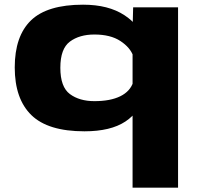

<svg xmlns="http://www.w3.org/2000/svg" viewBox="-20 -568 878 840"><path d="M349.5 6.5Q190 6.5 117.2 -64.5Q44.5 -135.5 44.5 -273Q44.5 -410 115.5 -478.8Q186.5 -547.5 343.5 -547.5Q454.5 -547.5 524.8 -501.2Q595 -455 604.5 -389.5L563 -322.5Q550 -360 506.8 -388.5Q463.5 -417 393 -417Q327.5 -417 285.8 -386Q244 -355 244 -271.5Q244 -187.5 285.8 -156.5Q327.5 -125.5 393 -125.5Q463 -125.5 506.5 -147Q550 -168.5 563 -209.5L604.5 -151.5Q593.5 -79.5 528.8 -36.5Q464 6.5 349.5 6.5ZM560 253V-438.5L562.5 -536H759V253Z"/></svg>

Font: Anybody Wide
Style: Bold
Weight: 700
Width: 7
Designer: Tyler Finck
Foundry: Etcetera Type Company
Version: Version 1.000; ttfautohint (v1.8)